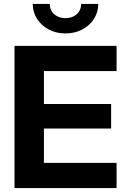

<svg xmlns="http://www.w3.org/2000/svg" viewBox="-20 -962 648 982"><path d="M54.2 0V-727.5H576.2V-598.6H204.6V-430.2H548.3V-304.7H204.6V-128.9H576.2V0ZM314.9 -791Q267.6 -791 229.7 -811Q191.9 -831.1 169.7 -865.2Q147.5 -899.4 147.5 -941.9H234.4Q234.4 -909.7 257.1 -889.4Q279.8 -869.1 314.9 -869.1Q350.1 -869.1 372.6 -889.4Q395 -909.7 395 -941.9H482.4Q482.4 -899.4 460.4 -865.2Q438.5 -831.1 400.4 -811Q362.3 -791 314.9 -791Z"/></svg>

Font: Inter Display
Style: Bold
Weight: 700
Designer: Rasmus Andersson
Foundry: rsms
Version: Version 4.001;git-9221beed3